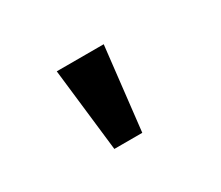

<svg xmlns="http://www.w3.org/2000/svg" viewBox="-59 -880 568 494"><g transform="rotate(-30 225.0 -633.5)"><path d="M137 -757H276.5L248.5 -510H165.5Z"/></g></svg>

Font: League Mono Condensed
Style: Bold
Weight: 700
Width: 1
Designer: Tyler Finck
Foundry: The League of Moveable Type / Tyler Finck
Version: Version 2.210